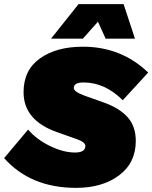

<svg xmlns="http://www.w3.org/2000/svg" viewBox="-40 -896 737 929"><path d="M558 -876 613 -709H471L434 -791L361 -709H207L340 -876ZM328 13Q108 13 -20 -131L96 -269Q137 -221 202 -189.5Q267 -158 323 -158Q373 -158 373 -190Q373 -209 328 -224L235 -257Q74 -314 74 -450Q74 -557 153.5 -613.5Q233 -670 361 -670Q547 -670 677 -545L554 -411Q468 -497 364 -497Q317 -497 317 -470Q317 -452 372 -432L457 -402Q537 -374 577 -329.5Q617 -285 617 -214Q617 -108 536 -47.5Q455 13 328 13Z"/></svg>

Font: Elaine Sans Black
Style: Italic
Weight: 900
Italic angle: -13°
Designer: Wei Huang
Foundry: Wei Huang
Version: Version 2.001;December 24, 2019;FontCreator 12.0.0.2547 64-b